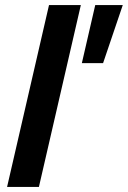

<svg xmlns="http://www.w3.org/2000/svg" viewBox="-20 -740 506 760"><path d="M8 0 174 -720H300L134 0ZM388 -490H304L357 -720H466Z"/></svg>

Font: Instrument Sans SemiBold
Style: Italic
Weight: 600
Italic angle: -13°
Designer: Rodrigo Fuenzalida
Foundry: fragTYPE
Version: Version 1.000;gftools[0.9.28]